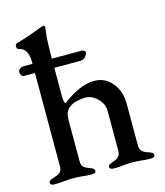

<svg xmlns="http://www.w3.org/2000/svg" viewBox="-107 -787 748 871"><g transform="rotate(-15 267.0 -351.0)"><path d="M513 -9Q513 3 493 3Q464 3 446 0Q424 -2 406 -2Q387 -2 367 0Q351 3 322 3Q300 3 300 -9Q300 -16 305 -19Q310 -22 322 -27Q340 -32 350 -41.5Q360 -51 360 -70V-255Q360 -290 334 -315.5Q308 -341 277 -341Q258 -341 237 -336Q216 -331 203 -321Q188 -310 183 -296Q178 -282 178 -253V-67Q178 -49 187.5 -41Q197 -33 215 -27Q236 -20 236 -9Q236 3 217 3Q189 3 171 0Q147 -2 131 -2Q114 -2 90 0Q69 3 42 3Q22 3 22 -9Q22 -16 27 -19.5Q32 -23 45 -27Q65 -33 75 -40.5Q85 -48 86 -67V-508H35Q27 -508 22.5 -515Q18 -522 18 -530Q18 -538 26 -544.5Q34 -551 44 -551H86V-560Q86 -624 44 -632Q34 -633 34 -647Q34 -657 43 -660Q94 -674 169 -703Q175 -705 177 -705Q185 -705 185 -696Q185 -691 181.5 -667Q178 -643 177 -584V-551H317Q323 -551 328.5 -547Q334 -543 334 -538L333 -534Q322 -508 299 -508H177V-373Q177 -349 184 -339Q268 -404 336 -404Q386 -404 419 -364.5Q452 -325 452 -266V-69Q452 -51 462.5 -41.5Q473 -32 491 -27Q503 -23 508 -19Q513 -15 513 -9Z"/></g></svg>

Font: EB Garamond Medium
Style: Regular
Weight: 500
Designer: Georg Duffner and Octavio Pardo
Foundry: Georg Duffner
Version: Version 1.000